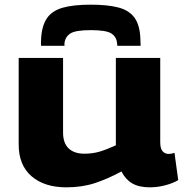

<svg xmlns="http://www.w3.org/2000/svg" viewBox="-20 -792 787 822"><path d="M264 10Q170 10 115 -37.5Q60 -85 60 -173V-544H250V-225Q250 -179 274 -156.5Q298 -134 341 -134Q377 -134 407 -143Q437 -152 476 -170V-544H666V-183Q666 -155 676.5 -144Q687 -133 702 -133Q715 -133 727 -138L743 -21Q722 -8 688.5 1Q655 10 621 10Q575 10 546 -7Q517 -24 500 -58Q441 -26 386 -8Q331 10 264 10ZM369 -772Q440 -772 486.5 -760Q533 -748 556 -716Q579 -684 581 -626Q582 -612 582 -596H482Q482 -599 482 -601.5Q482 -604 481 -607Q479 -634 457 -648.5Q435 -663 369 -663Q303 -663 281 -648.5Q259 -634 256 -607Q256 -604 256 -601.5Q256 -599 256 -596H156Q155 -604 155.5 -611.5Q156 -619 156 -626Q159 -682 181 -714Q203 -746 248.5 -759Q294 -772 369 -772Z"/></svg>

Font: Georama Extended
Style: Bold
Weight: 700
Width: 7
Designer: Jean-Baptiste Levee
Foundry: Production Type
Version: Version 1.000